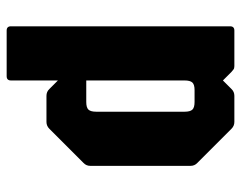

<svg xmlns="http://www.w3.org/2000/svg" viewBox="-92 -614 706 562"><g transform="rotate(-90 261.0 -333.0)"><path d="M185 0Q173.5 0 165 -8.5L65 -108.5Q56.5 -116.5 56.5 -128.5V-421.5Q56.5 -433.5 65 -441.5L165 -541.5Q173.5 -550 185 -550H261.5Q273.5 -550 281.5 -541.5L306.5 -516.5V-654Q306.5 -666.5 319 -666.5H452.5Q465 -666.5 465 -654V-12.5Q465 0 452.5 0H348.5Q342 0 338.8 -2.5Q335.5 -5 331.5 -8.5L306.5 -33.5L281.5 -8.5Q273.5 0 261.5 0ZM243.5 -116.5H278.5Q294.5 -116.5 300.5 -123Q306.5 -129.5 306.5 -146V-433.5H243.5Q227 -433.5 221 -427Q215 -420.5 215 -404V-146Q215 -129.5 221 -123Q227 -116.5 243.5 -116.5Z"/></g></svg>

Font: Jaro
Style: Regular
Weight: 400
Designer: Agyei Archer, Celine Hurka, Mirko Velimirović
Version: Version 1.000